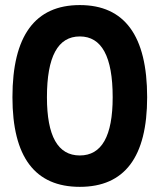

<svg xmlns="http://www.w3.org/2000/svg" viewBox="-20 -723 626 753"><path d="M293 9.8C468.3 9.8 557.1 -106.4 557.1 -341.8C557.1 -583 468.3 -703.1 293 -703.1C117.7 -703.1 28.8 -583 28.8 -341.8C28.8 -106.4 117.7 9.8 293 9.8ZM293 -113.3C207 -113.3 164.1 -189 164.1 -341.8C164.1 -501 207 -580.1 293 -580.1C378.9 -580.1 421.9 -501 421.9 -341.8C421.9 -189 378.9 -113.3 293 -113.3Z"/></svg>

Font: CaskaydiaCove Nerd Font
Style: Bold
Weight: 700
Designer: Aaron Bell
Foundry: Saja Typeworks
Version: Version 2111.1;Nerd Fonts 2.3.0